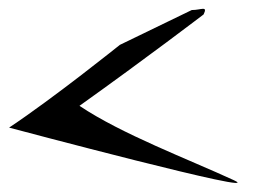

<svg xmlns="http://www.w3.org/2000/svg" viewBox="-29 -658 626 430"><path d="M149 -421C300.2 -528.8 427 -625.7 427 -625.7C436.8 -646.1 421.9 -635.5 400.4 -635.5L239.4 -557.5C239.4 -557.5 92.1 -439.2 -8.6 -372.2C-8.6 -372.2 579.5 -215.4 494.6 -254.5C393.1 -301.3 242.8 -357.9 149 -421Z"/></svg>

Font: Rocketfuel
Style: Regular
Weight: 400
Designer: Mew Too
Foundry: Cannot Into Space Fonts.
Version: Version 0.27